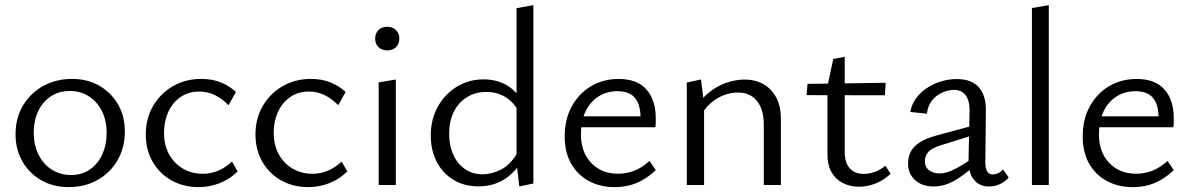

<svg xmlns="http://www.w3.org/2000/svg" viewBox="-20 -737 4743 765"><path d="M253 8.5Q192.2 8.5 144.4 -18.9Q96.6 -46.2 69.3 -93.8Q41.9 -141.5 41.9 -202.1Q41.9 -266.5 71.4 -316.2Q100.8 -365.9 151.9 -394.3Q203 -422.6 267.5 -422.6Q328.3 -422.6 375.5 -395.6Q422.7 -368.5 450.1 -321.4Q477.5 -274.3 477.5 -213.1Q477.5 -149.3 448.6 -99Q419.6 -48.8 369 -20.2Q318.5 8.5 253 8.5ZM262.3 -39.7Q307.3 -39.7 339.3 -62.5Q371.3 -85.2 388.1 -123.1Q404.9 -161 404.9 -206Q404.9 -257.6 385.5 -295.4Q366.2 -333.2 333.2 -353.8Q300.2 -374.5 258.2 -374.5Q214.2 -374.5 181.7 -352.5Q149.2 -330.5 131.9 -293.4Q114.5 -256.3 114.5 -209.7Q114.5 -158.1 134.1 -119.8Q153.7 -81.5 187.3 -60.6Q220.8 -39.7 262.3 -39.7Z M771.1 8.5Q710.4 8.5 663 -18.4Q615.5 -45.3 588.2 -92.6Q560.9 -140 560.9 -201.2Q560.9 -265 590.1 -315Q619.4 -364.9 669.3 -393.8Q719.2 -422.6 782.2 -422.6Q824.8 -422.6 859.1 -408.9Q893.5 -395.2 920.1 -370.6L890.7 -318Q865.6 -343.6 836.6 -358Q807.6 -372.3 774 -372.3Q730.9 -372.3 699.1 -350.1Q667.3 -328 650.4 -290.9Q633.5 -253.8 633.5 -208.3Q633.5 -158.8 653.9 -121.9Q674.3 -84.9 709.6 -64.8Q744.9 -44.6 788.5 -44.6Q820.4 -44.6 850 -57.2Q879.6 -69.8 904.2 -93.2L926.8 -54.1Q904.4 -31.7 878 -17.9Q851.7 -4 824.9 2.2Q798 8.5 771.1 8.5Z M1208.1 8.5Q1147.4 8.5 1100 -18.4Q1052.5 -45.3 1025.2 -92.6Q997.9 -140 997.9 -201.2Q997.9 -265 1027.1 -315Q1056.4 -364.9 1106.3 -393.8Q1156.2 -422.6 1219.2 -422.6Q1261.8 -422.6 1296.1 -408.9Q1330.5 -395.2 1357.1 -370.6L1327.7 -318Q1302.6 -343.6 1273.6 -358Q1244.6 -372.3 1211 -372.3Q1167.9 -372.3 1136.1 -350.1Q1104.3 -328 1087.4 -290.9Q1070.5 -253.8 1070.5 -208.3Q1070.5 -158.8 1090.9 -121.9Q1111.3 -84.9 1146.6 -64.8Q1181.9 -44.6 1225.5 -44.6Q1257.4 -44.6 1287 -57.2Q1316.6 -69.8 1341.2 -93.2L1363.8 -54.1Q1341.4 -31.7 1315 -17.9Q1288.7 -4 1261.9 2.2Q1235 8.5 1208.1 8.5Z M1488.8 0V-408.7L1557.1 -420.2V0ZM1523.2 -536.2Q1501.5 -536.2 1488.1 -549.3Q1474.7 -562.4 1474.7 -583Q1474.7 -604.1 1488.1 -617.2Q1501.5 -630.4 1523.2 -630.4Q1544.3 -630.4 1557.7 -617.2Q1571.1 -604.1 1571.1 -583Q1571.1 -562.4 1557.7 -549.3Q1544.3 -536.2 1523.2 -536.2Z M1886.8 5.6Q1829.5 5.6 1786.4 -20.6Q1743.3 -46.9 1719.8 -92.8Q1696.3 -138.7 1696.3 -197.3Q1696.3 -261.4 1724.5 -312.1Q1752.8 -362.7 1800.6 -391.8Q1848.4 -420.8 1907.5 -420.8Q1942.1 -420.8 1971.7 -410.2Q2001.4 -399.5 2025.2 -378.4Q2049 -357.3 2062.9 -326.2L2044.3 -296.3Q2023.7 -333.5 1990.8 -352.1Q1957.9 -370.8 1917.7 -370.8Q1874.3 -370.8 1840.5 -349.8Q1806.6 -328.8 1788 -291.3Q1769.5 -253.7 1769.5 -203.7Q1769.5 -157.9 1785.7 -121.4Q1801.9 -85 1832 -63.8Q1862.1 -42.6 1902.8 -42.6Q1939.7 -42.6 1977.5 -62.1Q2015.2 -81.6 2042.3 -130L2070 -112.6Q2048 -73.3 2020.4 -46.7Q1992.8 -20.2 1959.4 -7.3Q1926.1 5.6 1886.8 5.6ZM2049 5.9 2038.1 -87.3V-704.4L2105.2 -716.6V-5.9Z M2429.6 8.6Q2371.1 8.6 2325.9 -15.9Q2280.7 -40.4 2255.3 -85.5Q2229.9 -130.7 2229.9 -193.1Q2229.9 -261.9 2258.4 -313.6Q2287 -365.3 2335.4 -393.8Q2383.9 -422.4 2445 -422.4Q2518.7 -422.4 2555.8 -380.3Q2592.8 -338.2 2592.8 -264.6Q2592.8 -256.5 2592.6 -247.5Q2592.5 -238.4 2591.2 -229.8H2532.4V-265.2Q2532.4 -319.4 2510.2 -346.5Q2488.1 -373.6 2440.5 -373.6Q2397.4 -373.6 2364.3 -352.5Q2331.2 -331.3 2312.9 -292.9Q2294.6 -254.5 2294.6 -202.4Q2294.6 -130.1 2335.9 -87.5Q2377.1 -44.8 2443 -44.8Q2476.9 -44.8 2507.9 -57Q2538.8 -69.2 2568 -95.9L2592.7 -59.1Q2565.8 -33.7 2538.5 -18.7Q2511.1 -3.6 2484 2.5Q2456.9 8.6 2429.6 8.6ZM2268.5 -229.8 2277.1 -273.4H2581.8V-229.8Z M3023.3 0V-240.3Q3023.3 -300.7 2996.2 -334.5Q2969.1 -368.4 2919.4 -368.4Q2893.1 -368.4 2864.4 -357.9Q2835.6 -347.3 2810.6 -325.1Q2785.5 -302.8 2767.4 -267.7L2743.7 -290.6Q2766.7 -336.2 2800.4 -364.7Q2834.1 -393.2 2872.3 -406.6Q2910.6 -420 2946.5 -420Q2989.9 -420 3022.5 -401.3Q3055 -382.6 3073.2 -347.7Q3091.4 -312.8 3091.4 -263.4V0ZM2716.5 0V-408.1L2773.1 -420.4L2785.3 -321.3V0Z M3402.9 7Q3367.1 7 3338.2 -7.8Q3309.3 -22.5 3293.1 -50.9Q3276.9 -79.2 3276.9 -119.6V-393.7L3300 -502L3345.7 -510.8V-131.4Q3345.7 -88.3 3366 -66.2Q3386.2 -44.2 3421.4 -44.2Q3442.7 -44.2 3464.8 -51.8Q3486.8 -59.5 3508 -76.6L3528.4 -44.3Q3499.8 -17.6 3467.2 -5.3Q3434.5 7 3402.9 7ZM3505.6 -357.3 3193.4 -357.9 3197.5 -402.8 3509 -407.2Z M3920 6Q3882 6 3860 -21.5Q3838 -49 3839 -101L3843 -290Q3844 -321 3836.5 -340.5Q3829 -360 3815 -369.5Q3801 -379 3781 -379Q3760 -379 3736 -369Q3712 -359 3694.5 -338Q3677 -317 3673 -284L3607 -291Q3612 -320 3629 -344Q3646 -368 3672 -385.5Q3698 -403 3729 -412.5Q3760 -422 3792 -422Q3852 -422 3880.5 -388.5Q3909 -355 3908 -298L3906 -88Q3906 -66 3913.5 -54Q3921 -42 3935 -42Q3946 -42 3957 -47Q3968 -52 3976 -62L3999 -30Q3986 -14 3965 -4Q3944 6 3920 6ZM3699 6Q3654 6 3626 -19.5Q3598 -45 3598 -86Q3598 -110 3608 -131Q3618 -152 3642.5 -168.5Q3667 -185 3711 -197L3877 -242L3882 -206L3728 -158Q3690 -146 3677.5 -130Q3665 -114 3665 -96Q3665 -71 3682 -58.5Q3699 -46 3723 -46Q3753 -46 3789 -65.5Q3825 -85 3869 -116L3880 -92Q3837 -51 3792 -22.5Q3747 6 3699 6Z M4091.6 0V-705L4158.8 -716.5V0Z M4493.6 8.6Q4435.1 8.6 4389.9 -15.9Q4344.7 -40.4 4319.3 -85.5Q4293.9 -130.7 4293.9 -193.1Q4293.9 -261.9 4322.4 -313.6Q4351 -365.3 4399.4 -393.8Q4447.9 -422.4 4509 -422.4Q4582.7 -422.4 4619.8 -380.3Q4656.8 -338.2 4656.8 -264.6Q4656.8 -256.5 4656.6 -247.5Q4656.5 -238.4 4655.2 -229.8H4596.4V-265.2Q4596.4 -319.4 4574.2 -346.5Q4552.1 -373.6 4504.5 -373.6Q4461.4 -373.6 4428.3 -352.5Q4395.2 -331.3 4376.9 -292.9Q4358.6 -254.5 4358.6 -202.4Q4358.6 -130.1 4399.9 -87.5Q4441.1 -44.8 4507 -44.8Q4540.9 -44.8 4571.9 -57Q4602.8 -69.2 4632 -95.9L4656.7 -59.1Q4629.8 -33.7 4602.5 -18.7Q4575.1 -3.6 4548 2.5Q4520.9 8.6 4493.6 8.6ZM4332.5 -229.8 4341.1 -273.4H4645.8V-229.8Z"/></svg>

Font: Ysabeau
Style: Bold
Weight: 700
Designer: Christian Thalmann (Catharsis Fonts)
Version: Version 2.000;gftools[0.9.27.dev2+g8671c4b]